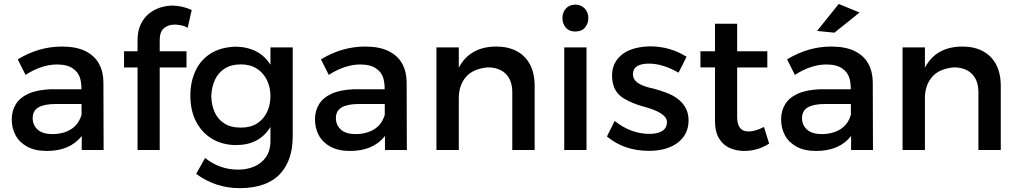

<svg xmlns="http://www.w3.org/2000/svg" viewBox="-20 -778 5280 996"><path d="M223 5Q162 5 121.5 -17Q81 -39 61 -76Q41 -113 41 -158.5Q41 -203 62 -237.2Q83 -271.5 127.2 -291.8Q171.5 -312 242 -315H402.5Q402.5 -354.5 393 -379.5Q383.5 -404.5 360.5 -421Q331 -443.5 276 -443.5Q196.5 -443.5 112.5 -389.5L72 -470Q181 -536.5 301 -536.5Q375.5 -536.5 423.2 -512.8Q471 -489 493.8 -446.8Q516.5 -404.5 516.5 -349.5L517.5 0H404V-72.5Q343 5 223 5ZM252 -82.5Q307 -82.5 347.2 -106.8Q387.5 -131 403 -182.5V-238.5H269Q209.5 -238.5 179.5 -221Q149.5 -203.5 149.5 -165Q149.5 -129.5 175 -106Q200.5 -82.5 252 -82.5Z M808.5 0H693.5V-428H623.5V-512H693.5V-569Q693.5 -616 709.2 -650Q725 -684 751.2 -706Q777.5 -728 810.2 -738.5Q843 -749 877 -749Q928.5 -747.5 974.5 -726L953.5 -633.5Q938 -643.5 917.8 -647Q897.5 -650.5 887 -650.5Q852.5 -650.5 830.5 -631.8Q808.5 -613 808.5 -570.5V-512H947.5V-428H808.5Z M1222.5 198Q1099 198 997.5 124L1044 41.5Q1119.5 102 1216 102Q1260 102 1298 86.2Q1336 70.5 1359.5 37.2Q1383 4 1383 -49V-119.5Q1325.5 -25.5 1205 -25.5Q1136 -25.5 1082.5 -56.5Q1029 -87.5 998.2 -145.2Q967.5 -203 967.5 -282.5Q967.5 -351.5 993 -408.2Q1018.5 -465 1070.5 -499Q1122.5 -533 1202 -536Q1326 -533.5 1383 -442V-532H1498.5V-71Q1498.5 49.5 1437 119.5Q1367.5 198 1222.5 198ZM1230 -116Q1280.5 -116 1314.5 -138.2Q1348.5 -160.5 1365.8 -197.8Q1383 -235 1383 -279.5Q1383 -325 1364.8 -362.5Q1346.5 -400 1312.2 -422Q1278 -444 1230 -444Q1180 -444 1146.5 -423Q1113 -402 1095.5 -365Q1078 -328 1076 -279.5Q1077 -233.5 1093.2 -196.8Q1109.5 -160 1143 -138Q1176.5 -116 1230 -116Z M1796 5Q1735 5 1694.5 -17Q1654 -39 1634 -76Q1614 -113 1614 -158.5Q1614 -203 1635 -237.2Q1656 -271.5 1700.2 -291.8Q1744.5 -312 1815 -315H1975.5Q1975.5 -354.5 1966 -379.5Q1956.5 -404.5 1933.5 -421Q1904 -443.5 1849 -443.5Q1769.5 -443.5 1685.5 -389.5L1645 -470Q1754 -536.5 1874 -536.5Q1948.5 -536.5 1996.2 -512.8Q2044 -489 2066.8 -446.8Q2089.5 -404.5 2089.5 -349.5L2090.5 0H1977V-72.5Q1916 5 1796 5ZM1825 -82.5Q1880 -82.5 1920.2 -106.8Q1960.5 -131 1976 -182.5V-238.5H1842Q1782.5 -238.5 1752.5 -221Q1722.5 -203.5 1722.5 -165Q1722.5 -129.5 1748 -106Q1773.5 -82.5 1825 -82.5Z M2753.5 0H2637.5V-298.5Q2637.5 -361.5 2603.5 -395Q2569.5 -428.5 2510 -428.5Q2434.5 -421.5 2398 -379.8Q2361.5 -338 2360 -273.5V0H2244V-532H2360V-427Q2418 -536.5 2555 -536.5Q2615 -536.5 2659.5 -513.2Q2704 -490 2728.8 -444.5Q2753.5 -399 2753.5 -331Z M2964.5 -614.5Q2931.5 -614.5 2914.5 -635.5Q2897.5 -656.5 2897.5 -684Q2897.5 -714.5 2916 -734.2Q2934.5 -754 2964.5 -754Q2994 -754 3013 -734Q3032 -714 3032 -684Q3032 -656.5 3015 -635.5Q2998 -614.5 2964.5 -614.5ZM3022.5 0H2907V-532H3022.5Z M3346 4.5Q3218 4.5 3128.5 -70L3168.5 -150.5Q3253 -83.5 3349.5 -83.5Q3388 -83.5 3413 -97.2Q3438 -111 3440 -143Q3440 -159 3430 -171Q3404 -202.5 3320.5 -224.5Q3259.5 -240.5 3212.5 -269.5Q3155.5 -305.5 3155 -385.5Q3155 -424.5 3171 -453.2Q3187 -482 3214.2 -500.8Q3241.5 -519.5 3277.5 -528.2Q3313.5 -537 3352.5 -537.5Q3455.5 -537.5 3541.5 -483.5L3500 -401Q3418 -448 3346.5 -448Q3263.5 -448 3263.5 -392.5Q3263.5 -365.5 3289.2 -347.5Q3315 -329.5 3373.5 -317.5Q3406.5 -308.5 3438.2 -296.5Q3470 -284.5 3495 -265.8Q3520 -247 3535.8 -220Q3551.5 -193 3552 -154Q3552 -116.5 3537.2 -87.2Q3522.5 -58 3495.5 -37.5Q3468.5 -17 3430.5 -6.2Q3392.5 4.5 3346 4.5Z M3840.5 5Q3801 5 3766.5 -9.8Q3732 -24.5 3710.5 -59Q3689 -93.5 3689 -152.5V-428.5H3613.5V-512H3689V-655H3804V-512H3960.5V-428H3804V-172Q3804 -96 3862 -96Q3899 -96 3943 -119.5L3970 -33Q3910.5 5 3840.5 5Z M4214 5Q4153 5 4112.5 -17Q4072 -39 4052 -76Q4032 -113 4032 -158.5Q4032 -203 4053 -237.2Q4074 -271.5 4118.2 -291.8Q4162.5 -312 4233 -315H4393.5Q4393.5 -354.5 4384 -379.5Q4374.5 -404.5 4351.5 -421Q4322 -443.5 4267 -443.5Q4187.5 -443.5 4103.5 -389.5L4063 -470Q4172 -536.5 4292 -536.5Q4366.5 -536.5 4414.2 -512.8Q4462 -489 4484.8 -446.8Q4507.5 -404.5 4507.5 -349.5L4508.5 0H4395V-72.5Q4334 5 4214 5ZM4243 -82.5Q4298 -82.5 4338.2 -106.8Q4378.5 -131 4394 -182.5V-238.5H4260Q4200.5 -238.5 4170.5 -221Q4140.5 -203.5 4140.5 -165Q4140.5 -129.5 4166 -106Q4191.5 -82.5 4243 -82.5ZM4308.5 -608.5 4218.5 -617.5 4331 -757.5 4439 -713Z M5171.5 0H5055.5V-298.5Q5055.5 -361.5 5021.5 -395Q4987.5 -428.5 4928 -428.5Q4852.5 -421.5 4816 -379.8Q4779.5 -338 4778 -273.5V0H4662V-532H4778V-427Q4836 -536.5 4973 -536.5Q5033 -536.5 5077.5 -513.2Q5122 -490 5146.8 -444.5Q5171.5 -399 5171.5 -331Z"/></svg>

Font: Argentum Novus Medium
Style: Regular
Weight: 500
Designer: Julieta Ulanovsky (font) & Cristiano Sobral (main changes)
Foundry: Julieta Ulanovsky (font) & Cristiano Sobral (main changes)
Version: Version 3.00;November 27, 2020;FontCreator 13.0.0.2655 64-bi